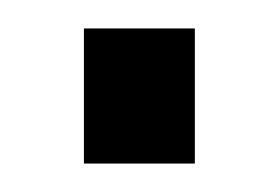

<svg xmlns="http://www.w3.org/2000/svg" viewBox="-20 -239 197 135"><path d="M39 -124H117V-219H39Z"/></svg>

Font: Modon Arabic
Style: Regular
Weight: 400
Designer: Ahmedzaza
Foundry: Ahmedzaza
Version: Version 2.010